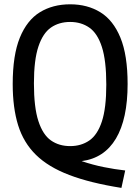

<svg xmlns="http://www.w3.org/2000/svg" viewBox="-20 -770 668 914"><path d="M558 124.5Q409.5 101 309.8 63Q210 25 151 -33Q92 -91 66.2 -174Q40.5 -257 40.5 -370Q40.5 -507.5 74.5 -590.8Q108.5 -674 170 -711.8Q231.5 -749.5 314 -749.5Q396 -749.5 457.5 -711.8Q519 -674 553.2 -590.8Q587.5 -507.5 587.5 -370Q587.5 -204 532 -110.5Q476.5 -17 368.5 -3Q422 15 474.2 25.5Q526.5 36 576 41.5ZM314 -74.5Q366.5 -74.5 405.2 -101.2Q444 -128 465 -191.8Q486 -255.5 486 -367Q486 -481.5 465 -546.5Q444 -611.5 405.2 -638.5Q366.5 -665.5 314 -665.5Q261 -665.5 222.5 -638.8Q184 -612 162.8 -548.2Q141.5 -484.5 141.5 -373Q141.5 -258.5 162.8 -193.5Q184 -128.5 222.5 -101.5Q261 -74.5 314 -74.5Z"/></svg>

Font: Encode Sans Cnd Md
Style: Regular
Weight: 500
Width: 3
Designer: Multiple Designers
Foundry: Impallari Type
Version: Version 3.002; ttfautohint (v1.8.3) -l 8 -r 50 -G 200 -x 14 